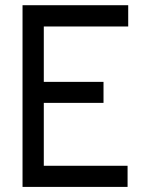

<svg xmlns="http://www.w3.org/2000/svg" viewBox="-20 -734 572 754"><path d="M386.5 -412.5V-330H152V-83H481V0H68.5V-713.5H483.5V-630H152V-412.5Z"/></svg>

Font: MM Phetkon
Style: Regular
Weight: 400
Designer: Khon Soe Zaw Thu
Version: Version 1.00 July 15, 2016, initial release